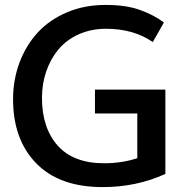

<svg xmlns="http://www.w3.org/2000/svg" viewBox="-20 -744 789 775"><path d="M395 11.2C485.4 11.2 569.3 -6.3 647.5 -42V-382.3H363.3V-286.1H534.2V-105.5C492.7 -91.8 447.8 -85 399.9 -85C317.9 -85 255.4 -108.9 212.9 -156.2C170.4 -204.1 149.4 -268.6 149.4 -349.1C149.4 -424.8 173.3 -493.2 215.8 -544.4C258.8 -595.7 327.1 -627.9 407.2 -627.9C482.4 -627.9 545.4 -609.9 596.7 -574.2L641.6 -653.3C613.8 -674.3 581.1 -690.9 544.4 -704.1C507.8 -717.3 461.9 -724.1 405.8 -724.1C349.6 -724.1 297.9 -714.4 250.5 -694.3C203.6 -674.3 164.6 -647.5 132.8 -613.3C69.8 -544.9 32.7 -449.2 32.7 -343.8C32.7 -234.9 64 -148.4 126.5 -84.5C189 -20.5 278.3 11.2 395 11.2Z"/></svg>

Font: Ride SemiBold
Style: Regular
Weight: 600
Version: Version 3.000